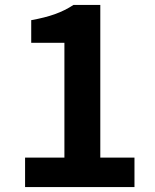

<svg xmlns="http://www.w3.org/2000/svg" viewBox="-20 -761 630 781"><path d="M82 0V-120H242V-587H107V-679Q163 -689 203.5 -703.5Q244 -718 279 -741H388V-120H527V0Z"/></svg>

Font: Noto Sans SC Thin
Style: Bold
Weight: 700
Version: Version 2.004-H2;hotconv 1.0.118;makeotfexe 2.5.65603